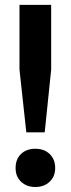

<svg xmlns="http://www.w3.org/2000/svg" viewBox="-20 -760 290 788"><path d="M88 -217 60 -474V-740H190V-474L163.5 -217ZM125 7.5Q89.5 7.5 66.8 -13.8Q44 -35 44 -70.5Q44 -106.5 66.2 -128Q88.5 -149.5 125 -149.5Q161.5 -149.5 184 -127.8Q206.5 -106 206.5 -70.5Q206.5 -35.5 183.5 -14Q160.5 7.5 125 7.5Z"/></svg>

Font: Encode Sans Cnd SmBold
Style: Regular
Weight: 600
Width: 3
Designer: Multiple Designers
Foundry: Impallari Type
Version: Version 3.002; ttfautohint (v1.8.3) -l 8 -r 50 -G 200 -x 14 